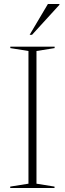

<svg xmlns="http://www.w3.org/2000/svg" viewBox="-20 -938 324 958"><path d="M252 -7V0H31V-7L122 -21.5V-683.5L31.5 -698V-705H252.5V-698L162 -683.5V-21.5ZM128 -764.5 219 -918H276.5V-914L140 -764.5Z"/></svg>

Font: Newsreader 60pt ExtraLight
Style: Regular
Weight: 250
Designer: Hugues Gentile
Foundry: Production Type
Version: Version 1.003